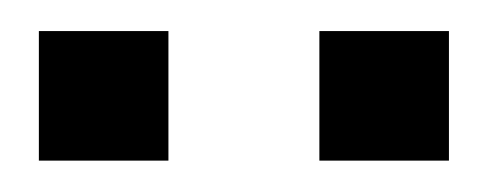

<svg xmlns="http://www.w3.org/2000/svg" viewBox="-20 -723 313 123"><path d="M4.9 -620.1ZM267.6 -620.1ZM4.9 -703.1H87.9V-620.1H4.9ZM184.6 -703.1H267.6V-620.1H184.6Z"/></svg>

Font: Pfennig
Style: Bold
Weight: 700
Version: Version 20120410 ; ttfautohint (v0.8)